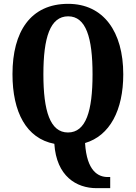

<svg xmlns="http://www.w3.org/2000/svg" viewBox="-20 -745 707 1000"><path d="M483 235H554V177H541C492 177 432 147 423 0C552 -38 622 -171 622 -358C622 -580 519 -725 335 -725C139 -725 45 -580 45 -359C45 -161 117 -24 263 4C274 173 378 235 483 235ZM334 -55C241 -55 206 -167 206 -358C206 -549 241 -660 335 -660C428 -660 462 -549 462 -358C462 -167 428 -55 334 -55Z"/></svg>

Font: Noto Serif Tamil ExtraCondensed ExtraBold
Style: Regular
Weight: 800
Width: 2
Designer: Indian Type Foundry, Tom Grace, and the Monotype Design Team
Foundry: Monotype Imaging Inc.
Version: Version 2.004